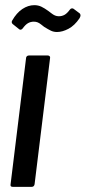

<svg xmlns="http://www.w3.org/2000/svg" viewBox="-20 -724 332 744"><path d="M21 -10 81 -499Q81 -503 84 -506Q87 -509 92 -509H165Q170 -509 172.5 -506Q175 -503 174 -499L114 -10Q112 0 103 0H29Q19 0 21 -10ZM151 -620Q147 -623 139.5 -629Q132 -635 125.5 -637.5Q119 -640 111 -640Q99 -640 89 -634.5Q79 -629 68 -614Q65 -610 61 -609Q57 -608 54 -611L29 -631Q23 -637 27 -644Q44 -674 66.5 -689Q89 -704 113 -704Q128 -704 140.5 -698Q153 -692 168 -681Q171 -679 178.5 -673Q186 -667 193 -664Q200 -661 208 -661Q220 -661 230 -666.5Q240 -672 251 -687Q254 -691 258 -691.5Q262 -692 265 -690L289 -672Q292 -669 292 -664Q292 -660 288 -653Q269 -625 245.5 -612.5Q222 -600 201 -600Q188 -600 177.5 -605Q167 -610 151 -620Z"/></svg>

Font: Barlow Condensed Medium
Style: Italic
Weight: 500
Width: 3
Italic angle: -7°
Designer: Jeremy Tribby
Foundry: Tribby Type
Version: Version 1.408